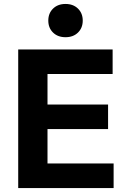

<svg xmlns="http://www.w3.org/2000/svg" viewBox="-20 -950 634 970"><path d="M248 -785.5Q224 -809 224 -846Q224 -883 248 -906.5Q272 -930 311 -930Q350 -930 374 -906.5Q398 -883 398 -846Q398 -809 374 -785.5Q350 -762 311 -762Q272 -762 248 -785.5ZM72 0V-700H549V-576H220V-422H526V-298H220V-124H554V0Z"/></svg>

Font: Post Grotesk Bold
Style: Bold
Weight: 700
Version: Version 1.0